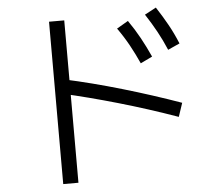

<svg xmlns="http://www.w3.org/2000/svg" viewBox="-58 -876 1116 1006"><g transform="rotate(-5 500.0 -372.5)"><path d="M694 -528Q671 -579 645.5 -625.5Q620 -672 586 -720L646 -755Q680 -706 706 -658.5Q732 -611 756 -558ZM843 -586Q821 -638 795.5 -684.5Q770 -731 738 -780L798 -812Q830 -763 856.5 -715.5Q883 -668 905 -614ZM868 -231Q713 -286 558.5 -330.5Q404 -375 267 -406L286 -479Q429 -448 586 -402Q743 -356 892 -303ZM234 67V-787H314V67Z"/></g></svg>

Font: M PLUS 2
Style: Regular
Weight: 400
Designer: Coji Morishita
Foundry: UNDERFOREST DESIGN
Version: Version 1.001